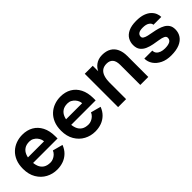

<svg xmlns="http://www.w3.org/2000/svg" viewBox="121 -1280 2056 2056"><g transform="rotate(-45 1148.5 -252.0)"><path d="M299 13Q231 13 173 -18Q115 -49 79.5 -109Q44 -169 44 -253Q44 -319 64.5 -368.5Q85 -418 120.5 -451Q156 -484 201.5 -500.5Q247 -517 297 -517Q368 -517 421.5 -486.5Q475 -456 505.5 -397Q536 -338 536 -252V-221H141L140 -302H412Q412 -316 405 -334.5Q398 -353 383.5 -370.5Q369 -388 347.5 -400Q326 -412 298 -412Q252 -412 222.5 -392Q193 -372 178.5 -336Q164 -300 164 -252Q164 -206 177.5 -169.5Q191 -133 221.5 -112.5Q252 -92 302 -92Q322 -92 343.5 -101Q365 -110 383 -126.5Q401 -143 410 -166L525 -135Q506 -85 472 -52Q438 -19 394 -3Q350 13 299 13Z M876 13Q808 13 750 -18Q692 -49 656.5 -109Q621 -169 621 -253Q621 -319 641.5 -368.5Q662 -418 697.5 -451Q733 -484 778.5 -500.5Q824 -517 874 -517Q945 -517 998.5 -486.5Q1052 -456 1082.5 -397Q1113 -338 1113 -252V-221H718L717 -302H989Q989 -316 982 -334.5Q975 -353 960.5 -370.5Q946 -388 924.5 -400Q903 -412 875 -412Q829 -412 799.5 -392Q770 -372 755.5 -336Q741 -300 741 -252Q741 -206 754.5 -169.5Q768 -133 798.5 -112.5Q829 -92 879 -92Q899 -92 920.5 -101Q942 -110 960 -126.5Q978 -143 987 -166L1102 -135Q1083 -85 1049 -52Q1015 -19 971 -3Q927 13 876 13Z M1232 0V-505H1353V-422Q1360 -438 1373 -455Q1386 -472 1405 -486Q1424 -500 1449 -508.5Q1474 -517 1505 -517Q1566 -517 1607 -493Q1648 -469 1668.5 -424Q1689 -379 1689 -319V0H1568V-303Q1568 -362 1543.5 -389.5Q1519 -417 1474 -417Q1431 -417 1404.5 -397Q1378 -377 1365.5 -339Q1353 -301 1353 -249V0Z M2027 12Q1956 12 1905 -13Q1854 -38 1826 -79Q1798 -120 1798 -169H1919Q1919 -142 1934 -124.5Q1949 -107 1975 -98Q2001 -89 2032 -89Q2080 -89 2107 -103Q2134 -117 2134 -149Q2134 -170 2111 -181Q2088 -192 2051.5 -197.5Q2015 -203 1974.5 -210.5Q1934 -218 1897.5 -233.5Q1861 -249 1838 -278Q1815 -307 1815 -357Q1815 -400 1836 -436.5Q1857 -473 1903 -495Q1949 -517 2022 -517Q2085 -517 2127 -502Q2169 -487 2194.5 -462.5Q2220 -438 2231 -410Q2242 -382 2242 -356H2123Q2123 -379 2096.5 -397.5Q2070 -416 2021 -416Q1976 -416 1956 -401.5Q1936 -387 1936 -362Q1936 -344 1953.5 -333.5Q1971 -323 1999 -316.5Q2027 -310 2061.5 -304Q2096 -298 2130 -288.5Q2164 -279 2192 -263.5Q2220 -248 2237.5 -222Q2255 -196 2255 -155Q2255 -106 2229.5 -68Q2204 -30 2153.5 -9Q2103 12 2027 12Z"/></g></svg>

Font: Inclusive Sans SemiBold
Style: Regular
Weight: 600
Designer: Olivia King
Foundry: Olivia King
Version: Version 2.004